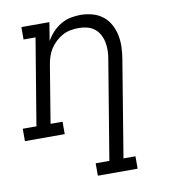

<svg xmlns="http://www.w3.org/2000/svg" viewBox="-96 -599 779 884"><g transform="rotate(-10 293.5 -156.5)"><path d="M290 215V157H354L430 -302Q434 -322 434.5 -342.5Q435 -363 431.5 -382Q428 -401 419 -418.5Q410 -436 395 -448Q380 -460 361 -465Q342 -470 321 -470Q321 -470 321 -470Q321 -470 321 -470Q302 -470 282.5 -466.5Q263 -463 245.5 -453.5Q228 -444 213 -430Q198 -416 187 -399Q176 -382 170 -363Q164 -344 161 -325L117 -58H173V0H-13V-58H51L118 -462H62V-520H193L179 -434Q191 -456 208.5 -474.5Q226 -493 247 -505.5Q268 -518 292 -523Q316 -528 339 -528Q367 -528 394.5 -520.5Q422 -513 443 -496.5Q464 -480 477 -456Q490 -432 495.5 -405Q501 -378 500 -349.5Q499 -321 494 -292L420 157H476V215Z"/></g></svg>

Font: Iosevka Etoile Light Oblique
Style: Regular
Weight: 300
Italic angle: -9°
Designer: Belleve Invis
Foundry: Belleve Invis
Version: Version 15.5.2; ttfautohint (v1.8.4)